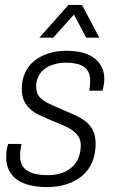

<svg xmlns="http://www.w3.org/2000/svg" viewBox="-20 -743 464 775"><path d="M170 12Q129 12 98 4Q67 -4 46.5 -19.5Q26 -35 15.5 -57.5Q5 -80 5 -108Q5 -120 6.5 -134.5Q8 -149 13 -162H67Q64 -149 62.5 -137Q61 -125 61 -114Q61 -87 73.5 -69.5Q86 -52 111.5 -44Q137 -36 174 -36Q204 -36 228 -44Q252 -52 269.5 -67.5Q287 -83 296.5 -105.5Q306 -128 306 -156Q306 -179 295 -194.5Q284 -210 265.5 -221.5Q247 -233 224 -242Q201 -251 178 -261Q157 -270 137 -279.5Q117 -289 101.5 -303Q86 -317 77 -336.5Q68 -356 68 -384Q68 -421 81.5 -450Q95 -479 120 -498.5Q145 -518 177.5 -528Q210 -538 248 -538Q281 -538 309 -531.5Q337 -525 357.5 -510.5Q378 -496 389.5 -474.5Q401 -453 401 -424Q401 -413 399 -401Q397 -389 394 -377H340Q343 -393 343.5 -402Q344 -411 344 -417Q344 -446 331 -462Q318 -478 295.5 -484Q273 -490 246 -490Q221 -490 199 -483.5Q177 -477 160.5 -465Q144 -453 135 -434.5Q126 -416 126 -393Q126 -368 138.5 -353Q151 -338 171 -328Q191 -318 215 -308Q241 -296 267.5 -285Q294 -274 316.5 -259.5Q339 -245 352.5 -221.5Q366 -198 366 -163Q366 -122 352.5 -89.5Q339 -57 313 -34.5Q287 -12 251 0Q215 12 170 12ZM139 -591 256 -723H311L381 -591H328L267 -706H298L195 -591Z"/></svg>

Font: Archivo SemiCondensed ExtraLight
Style: Italic
Weight: 250
Width: 4
Italic angle: -10°
Designer: Hector Gatti
Foundry: Omnibus-Type
Version: Version 2.001